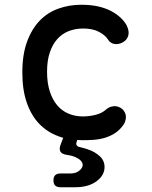

<svg xmlns="http://www.w3.org/2000/svg" viewBox="-20 -580 640 808"><path d="M74 -275Q74 -351 94 -405Q114 -459 147.5 -493.5Q181 -528 226.5 -544Q272 -560 322 -560Q362 -560 393 -553Q424 -546 447.5 -533.5Q471 -521 487 -506Q503 -491 512 -475Q525 -450 520 -431Q515 -412 497 -402Q479 -392 461.5 -395Q444 -398 435 -413Q423 -432 396.5 -446Q370 -460 330 -460Q297 -460 269 -449Q241 -438 221 -415.5Q201 -393 189.5 -359Q178 -325 178 -278Q178 -231 189.5 -195.5Q201 -160 221 -136.5Q241 -113 269 -101.5Q297 -90 328 -90Q355 -90 381.5 -96.5Q408 -103 425 -118Q439 -131 458 -133Q477 -135 495 -121Q501 -115 505.5 -106.5Q510 -98 510 -88Q510 -78 506 -67Q502 -56 492 -45Q477 -27 458 -16Q439 -5 418 1Q397 7 374 8.5Q351 10 327 10Q316 10 305 9L303 16Q299 25 302.5 31Q306 37 316 39Q334 43 351 49Q380 59 400 77.5Q420 96 420 123Q420 158 386 183Q352 208 296 208H235Q220 208 212.5 201Q205 194 205 179Q205 164 212.5 157Q220 150 235 150H277Q300 150 314 138Q328 126 328 114Q327 95 299 82Q284 75 263 72Q241 69 234.5 58.5Q228 48 235 29L246 0Q235 -3 225 -7Q179 -24 145.5 -58.5Q112 -93 93 -147Q74 -201 74 -275Z"/></svg>

Font: Maple Mono Normal NL Medium
Style: Regular
Weight: 500
Monospace: yes
Designer: subframe7536
Version: Version 7.000